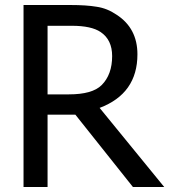

<svg xmlns="http://www.w3.org/2000/svg" viewBox="-20 -747 676 767"><path d="M378 -316 636 0H511L281 -289H170V0H74V-727H261Q325 -727 366 -720Q408 -714 446 -688Q529 -634 529 -530Q529 -373 378 -316ZM428 -523Q428 -588 382 -619Q345 -644 267 -644H170V-370H255Q349 -370 386 -407Q428 -449 428 -523Z"/></svg>

Font: Yekan
Style: Regular
Weight: 400
Designer: ParsMizban Co
Foundry: ParsMizban Co
Version: Version 2.000